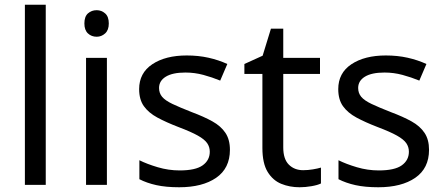

<svg xmlns="http://www.w3.org/2000/svg" viewBox="-20 -780 1875 810"><path d="M173 0H85V-760H173Z M388 -737Q408 -737 423.5 -723.5Q439 -710 439 -681Q439 -653 423.5 -639Q408 -625 388 -625Q366 -625 351 -639Q336 -653 336 -681Q336 -710 351 -723.5Q366 -737 388 -737ZM431 -536V0H343V-536Z M950 -148Q950 -70 892 -30Q834 10 736 10Q680 10 639.5 1Q599 -8 568 -24V-104Q600 -88 645.5 -74.5Q691 -61 738 -61Q805 -61 835 -82.5Q865 -104 865 -140Q865 -160 854 -176Q843 -192 814.5 -208Q786 -224 733 -244Q681 -264 644 -284Q607 -304 587 -332Q567 -360 567 -404Q567 -472 622.5 -509Q678 -546 768 -546Q817 -546 859.5 -536.5Q902 -527 939 -510L909 -440Q875 -454 838 -464Q801 -474 762 -474Q708 -474 679.5 -456.5Q651 -439 651 -409Q651 -387 664 -371.5Q677 -356 707.5 -341.5Q738 -327 789 -307Q840 -288 876 -268Q912 -248 931 -219.5Q950 -191 950 -148Z M1259 -62Q1279 -62 1300 -65.5Q1321 -69 1334 -73V-6Q1320 1 1294 5.5Q1268 10 1244 10Q1202 10 1166.5 -4.5Q1131 -19 1109 -55Q1087 -91 1087 -156V-468H1011V-510L1088 -545L1123 -659H1175V-536H1330V-468H1175V-158Q1175 -109 1198.5 -85.5Q1222 -62 1259 -62Z M1790 -148Q1790 -70 1732 -30Q1674 10 1576 10Q1520 10 1479.5 1Q1439 -8 1408 -24V-104Q1440 -88 1485.5 -74.5Q1531 -61 1578 -61Q1645 -61 1675 -82.5Q1705 -104 1705 -140Q1705 -160 1694 -176Q1683 -192 1654.5 -208Q1626 -224 1573 -244Q1521 -264 1484 -284Q1447 -304 1427 -332Q1407 -360 1407 -404Q1407 -472 1462.5 -509Q1518 -546 1608 -546Q1657 -546 1699.5 -536.5Q1742 -527 1779 -510L1749 -440Q1715 -454 1678 -464Q1641 -474 1602 -474Q1548 -474 1519.5 -456.5Q1491 -439 1491 -409Q1491 -387 1504 -371.5Q1517 -356 1547.5 -341.5Q1578 -327 1629 -307Q1680 -288 1716 -268Q1752 -248 1771 -219.5Q1790 -191 1790 -148Z"/></svg>

Font: Noto Sans Coptic
Style: Regular
Weight: 400
Designer: Monotype Design Team, Denis Moyogo Jacquerye
Foundry: Monotype Imaging Inc.
Version: Version 2.002; ttfautohint (v1.8.4.7-5d5b)